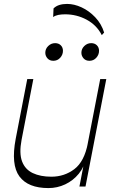

<svg xmlns="http://www.w3.org/2000/svg" viewBox="-20 -951 581 979"><path d="M227 8Q123 8 79 -51.5Q35 -111 60 -243L119 -548H150L90 -238Q77 -169 92.5 -128Q108 -87 147 -68.5Q186 -50 242 -50Q308 -50 359 -88.5Q410 -127 428 -221L420 -151Q411 -101 382 -65.5Q353 -30 312.5 -11Q272 8 227 8ZM385 0 491 -548H522L416 0ZM252 -641Q233 -641 222 -653.5Q211 -666 211 -682Q211 -702 226 -716.5Q241 -731 261 -731Q279 -731 290 -720Q301 -709 301 -692Q301 -672 287 -656.5Q273 -641 252 -641ZM436 -641Q417 -641 406 -653.5Q395 -666 395 -682Q395 -702 410 -716.5Q425 -731 445 -731Q463 -731 474 -720Q485 -709 485 -692Q485 -672 471 -656.5Q457 -641 436 -641ZM499 -772Q473 -823 422 -850.5Q371 -878 312 -878Q293 -878 277.5 -875Q262 -872 251 -864L253 -908Q265 -920 282.5 -925.5Q300 -931 322 -931Q358 -931 396 -913.5Q434 -896 465.5 -863Q497 -830 511 -785Z"/></svg>

Font: Savate ExtraLight
Style: Italic
Weight: 200
Italic angle: -11°
Designer: Max Esnée
Foundry: Plomb Type
Version: Version 2.000